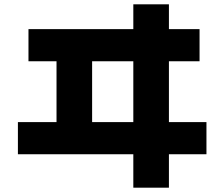

<svg xmlns="http://www.w3.org/2000/svg" viewBox="-20 -805 1040 890"><path d="M242 -521H112V-670H598V-785H763V-670H905V-521H763V-239H937V-90H763V65H598V-90H63V-239H242ZM407 -239H598V-521H407Z"/></svg>

Font: Mplus 1p ExtraBold
Style: Regular
Weight: 800
Version: Version 1.061